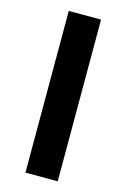

<svg xmlns="http://www.w3.org/2000/svg" viewBox="-115 -796 560 850"><g transform="rotate(15 165.0 -370.5)"><path d="M91 0V-741H239V0Z"/></g></svg>

Font: Source Han Sans
Style: Bold
Weight: 700
Designer: Ryoko NISHIZUKA Ë•øÂ°öÊ∂ºÂ≠ê (kana, bopomofo & ideographs); Paul D. Hunt (Latin, Greek & Cyrillic); Sandoll Communicatio
Foundry: Adobe
Version: Version 2.004;hotconv 1.0.118;makeotfexe 2.5.65603